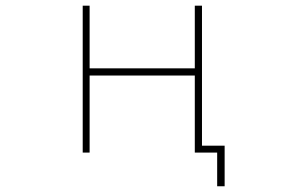

<svg xmlns="http://www.w3.org/2000/svg" viewBox="-20 -564 1040 679"><path d="M748 94.7V-24.4H668.9V-296.9H296.9V-24.4H272.5V-543.9H296.9V-322.3H668.9V-543.9H694.3V-48.8H774.4V94.7Z"/></svg>

Font: Mgen+ 1mn thin
Style: Regular
Weight: 100
Designer: [Source Han Sans]
Ryoko NISHIZUKA  (kana & ideographs); Paul D. Hunt (Latin, Greek & Cyrillic); Wenlong ZHANG  (bopomofo
Version: Version 1.059.20150602